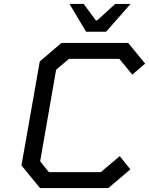

<svg xmlns="http://www.w3.org/2000/svg" viewBox="-20 -955 757 975"><path d="M417 -794 333 -935H405L467 -851H473L565 -935H643L519 -794ZM530 0H183L89 -115L182 -643L292 -737H631L717 -632L652 -576L586 -656H330L265 -601L184 -136L228 -81H492L588 -162L642 -95Z"/></svg>

Font: Tomorrow
Style: Italic
Weight: 400
Italic angle: -10°
Designer: Tony de Marco, Monica Rizzolli
Foundry: Just in Type
Version: Version 2.002